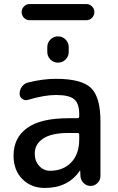

<svg xmlns="http://www.w3.org/2000/svg" viewBox="-20 -920 584 950"><path d="M317 -262Q235 -262 193.5 -234.5Q152 -207 152 -160Q152 -123 174 -99Q196 -75 227 -75Q293 -75 332.5 -116.5Q372 -158 372 -230V-254Q372 -262 363 -262ZM202 10Q134 10 90.5 -34Q47 -78 47 -150Q47 -238 114 -286.5Q181 -335 317 -335H363Q372 -335 372 -344V-355Q372 -408 347 -429Q322 -450 257 -450Q199 -450 119 -426Q104 -421 90.5 -430.5Q77 -440 77 -456Q77 -476 89 -492Q101 -508 120 -512Q192 -530 257 -530Q383 -530 430 -485Q477 -440 477 -320V-49Q477 -29 462.5 -14.5Q448 0 428 0Q408 0 393.5 -14.5Q379 -29 378 -49L377 -74Q377 -75 376 -75Q374 -75 374 -74Q316 10 202 10ZM214 -687Q214 -709 229.5 -724.5Q245 -740 267 -740Q289 -740 304.5 -724.5Q320 -709 320 -687V-663Q320 -641 304.5 -625.5Q289 -610 267 -610Q245 -610 229.5 -625.5Q214 -641 214 -663ZM407 -820H127Q110 -820 98.5 -832Q87 -844 87 -860Q87 -876 98.5 -888Q110 -900 127 -900H407Q424 -900 435.5 -888Q447 -876 447 -860Q447 -844 435.5 -832Q424 -820 407 -820Z"/></svg>

Font: Rounded Mplus 1c Medium
Style: Regular
Weight: 500
Version: Version 1.059.20150529